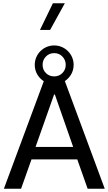

<svg xmlns="http://www.w3.org/2000/svg" viewBox="-20 -1164 669 1184"><path d="M456.5 -181.2 520.5 0H626L379.9 -664.1C395.5 -674.3 408.2 -688 418 -704.1C428.7 -722.2 434.1 -742.2 434.1 -764.2C434.1 -830.1 380.4 -883.8 314 -883.8C248 -883.8 194.3 -830.1 194.3 -764.2C194.3 -742.2 199.7 -722.2 210.4 -704.1C220.7 -687 233.9 -673.3 250 -663.1L3.9 0H109.9L174.3 -181.2ZM318.4 -581.1 431.2 -257.8H199.2L313.5 -581.1ZM314 -836.4C334 -836.4 351.1 -829.6 364.7 -815.4C378.4 -801.3 385.3 -784.2 385.3 -764.2C385.3 -744.1 378.4 -727.1 364.7 -713.4C351.1 -699.7 334 -692.9 314 -692.9C293.9 -692.9 276.9 -699.7 263.2 -713.4C249.5 -727.1 242.7 -744.1 242.7 -764.2C242.7 -784.2 249.5 -801.3 263.2 -815.4C276.9 -829.6 293.9 -836.4 314 -836.4ZM226.6 -979.5H289.1L379.9 -1144H306.2Z"/></svg>

Font: Estedad Medium
Style: Regular
Weight: 500
Designer: Amin Abedi
Version: Version 7.3